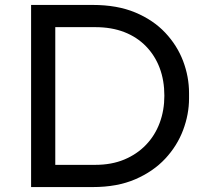

<svg xmlns="http://www.w3.org/2000/svg" viewBox="-20 -754 831 778"><path d="M356 4H184V-86H366Q432 -86 483.5 -107.5Q535 -129 571.5 -167Q608 -205 627 -256Q646 -307 646 -366Q646 -428 627 -478.5Q608 -529 571.5 -566.5Q535 -604 483.5 -624Q432 -644 366 -644H184V-734H356Q455 -734 528 -703.5Q601 -673 649.5 -621.5Q698 -570 722 -506.5Q746 -443 746 -377V-355Q746 -291 722 -227Q698 -163 649.5 -111Q601 -59 528 -27.5Q455 4 356 4ZM204 4H106V-734H204Z"/></svg>

Font: Sora Variable
Style: Regular
Weight: 400
Designer: Jonathan Barnbrook, Julián Moncada
Foundry: Barnbrook Fonts
Version: Version 2.000